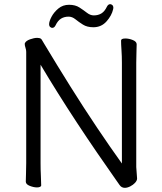

<svg xmlns="http://www.w3.org/2000/svg" viewBox="-20 -890 778 923"><path d="M524 -846Q517 -815 492 -787Q467 -759 429 -759Q399 -759 379 -771.5Q359 -784 343 -797Q327 -810 310 -810Q289 -810 273.5 -800.5Q258 -791 247 -768Q241 -756 231 -756Q226 -756 221 -760.5Q216 -765 216 -773Q216 -787 227.5 -809Q239 -831 260.5 -849Q282 -867 312 -867Q342 -867 362 -854Q382 -841 398 -828.5Q414 -816 431 -816Q452 -816 467.5 -825.5Q483 -835 494 -858Q500 -870 510 -870Q515 -870 520 -865.5Q525 -861 525 -853Q525 -849 524 -846ZM566 -589Q566 -620 564 -649Q562 -678 562 -695Q562 -705 583 -705Q600 -705 618.5 -697.5Q637 -690 637 -677Q637 -665 636 -639.5Q635 -614 635 -588V-87Q635 -78 637 -59.5Q639 -41 639 -32Q639 -22 629.5 -11.5Q620 -1 606 6Q592 13 580 13Q564 13 554.5 -1Q545 -15 537 -26Q494 -87 446 -157Q398 -227 350 -300Q302 -373 257.5 -444Q213 -515 175 -579V-105Q175 -74 176.5 -45Q178 -16 178 1Q178 6 172 8.5Q166 11 158 11Q142 11 123 3.5Q104 -4 104 -17Q104 -29 105 -54.5Q106 -80 106 -106V-641Q106 -650 102.5 -660.5Q99 -671 99 -678Q99 -682 100 -683Q105 -694 124.5 -701Q144 -708 159 -708Q165 -708 168 -707Q177 -706 181.5 -698Q186 -690 191 -682Q254 -577 318.5 -474Q383 -371 446.5 -276.5Q510 -182 566 -104Z"/></svg>

Font: QiushuiShotai
Style: Regular
Weight: 600
Designer: Fontworks Inc.
Foundry: Fontworks Inc.
Version: Version 1.250